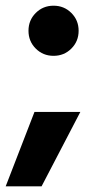

<svg xmlns="http://www.w3.org/2000/svg" viewBox="-27 -527 341 674"><path d="M223.5 -481.5Q249 -456 249 -419Q249 -382 223.5 -356.5Q198 -331 161 -331Q124 -331 98.5 -356.5Q73 -382 73 -419Q73 -456 98.5 -481.5Q124 -507 161 -507Q198 -507 223.5 -481.5ZM119 127H-7L94 -134H255Z"/></svg>

Font: Hind Madurai
Style: Bold
Weight: 700
Designer: Jyotish Sonowal
Foundry: Indian Type Foundry
Version: Version 0.702;PS 1.0;hotconv 1.0.81;makeotf.lib2.5.63406